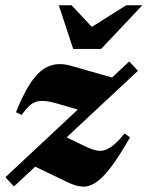

<svg xmlns="http://www.w3.org/2000/svg" viewBox="-34 -697 559 728"><path d="M-13.5 -25 456 -464 489 -428.5 19 10ZM48 -261 26.5 -271.5Q49.5 -328.5 72 -366.8Q94.5 -405 119 -426Q143.5 -447 171.8 -452.2Q200 -457.5 233.5 -448L414 -396.5L288.5 -273.5L180.5 -305Q154 -312.5 135 -314Q116 -315.5 101.8 -310.8Q87.5 -306 74.8 -293.5Q62 -281 48 -261ZM224.5 -5 74.5 -77 193.5 -188 294.5 -139.5Q316 -129.5 333 -126.2Q350 -123 366 -128.8Q382 -134.5 399.5 -149.5Q417 -164.5 438.5 -191L459 -176Q417.5 -103.5 385.8 -62Q354 -20.5 328 -4Q302 12.5 277.2 10.5Q252.5 8.5 224.5 -5ZM505.5 -677 349.5 -511.5H243.5L189 -677H237.5L336.5 -571H276L444.5 -677Z"/></svg>

Font: Newsreader 24pt ExtraBold
Style: Italic
Weight: 800
Italic angle: -17°
Designer: Hugues Gentile
Foundry: Production Type
Version: Version 1.003